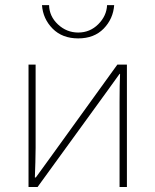

<svg xmlns="http://www.w3.org/2000/svg" viewBox="-20 -746 619 766"><path d="M93.8 0V-488.3H122.1V-156.2Q122.1 -134.8 121.1 -98.6Q120.1 -62.5 119.1 -38.1H123L179.7 -116.2L448.2 -488.3H486.3V0H457V-338.9Q457 -410.2 459 -451.2H457L409.2 -384.8L129.9 0ZM147.5 -725.6H175.8Q176.8 -680.7 211.4 -648.4Q246.1 -616.2 292 -616.2Q338.9 -616.2 372.1 -649.4Q405.3 -682.6 407.2 -725.6H435.5Q431.6 -670.9 393.6 -631.8Q355.5 -592.8 292 -592.8Q228.5 -592.8 189.9 -631.8Q151.4 -670.9 147.5 -725.6Z"/></svg>

Font: Gothic A1 Thin
Style: Regular
Weight: 250
Designer: HanYang I&C Co.,Ltd.
Foundry: HanYang I&C Co.,Ltd.
Version: Version 2.50